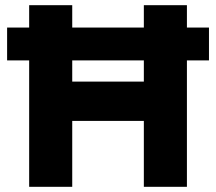

<svg xmlns="http://www.w3.org/2000/svg" viewBox="-20 -720 833 740"><path d="M534.4 0V-700H700.4V0ZM92.4 0V-700H258.4V0ZM243.1 -254V-405.5H549.9V-254ZM7.4 -487.2V-613.8H785.4V-487.2Z"/></svg>

Font: Geologica Thin
Style: Regular
Weight: 100
Version: Version 1.010;gftools[0.9.28]